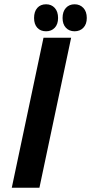

<svg xmlns="http://www.w3.org/2000/svg" viewBox="-20 -876 425 896"><path d="M183 -700H312L164 0H35ZM139 -792Q139 -822 154 -839Q169 -856 195 -856Q220 -856 235.5 -839Q251 -822 251 -792Q251 -763 235.5 -746.5Q220 -730 195 -730Q169 -730 154 -746.5Q139 -763 139 -792ZM272 -792Q272 -822 287.5 -839Q303 -856 328 -856Q353 -856 369 -839Q385 -822 385 -792Q385 -763 369 -746.5Q353 -730 328 -730Q303 -730 287.5 -746.5Q272 -763 272 -792Z"/></svg>

Font: PT Sans
Style: Bold Italic
Weight: 700
Italic angle: -12°
Designer: A.Korolkova, O.Umpeleva, V.Yefimov
Foundry: ParaType Ltd
Version: Version 2.003W OFL